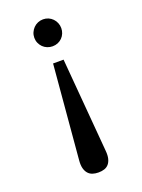

<svg xmlns="http://www.w3.org/2000/svg" viewBox="-135 -556 608 824"><g transform="rotate(-20 169.0 -144.5)"><path d="M229 127.9Q231 149.4 227.3 164.1Q223.6 178.7 215.6 188Q207.5 197.3 195.6 201.2Q183.6 205.1 168.9 205.1Q154.3 205.1 142.3 201.2Q130.4 197.3 122.1 188Q113.8 178.7 109.9 164.1Q106 149.4 107.9 127.9L145 -301.3H192.9ZM230 -432.1Q230 -419.4 225.3 -408.2Q220.7 -397 212.4 -388.7Q204.1 -380.4 192.9 -375.7Q181.6 -371.1 168.9 -371.1Q156.2 -371.1 144.8 -375.7Q133.3 -380.4 125 -388.7Q116.7 -397 111.8 -408.2Q106.9 -419.4 106.9 -432.1Q106.9 -444.8 111.8 -456.1Q116.7 -467.3 125 -475.8Q133.3 -484.4 144.8 -489.3Q156.2 -494.1 168.9 -494.1Q181.6 -494.1 192.9 -489.3Q204.1 -484.4 212.4 -475.8Q220.7 -467.3 225.3 -456.1Q230 -444.8 230 -432.1Z"/></g></svg>

Font: Charis SIL APac
Style: Regular
Weight: 400
Foundry: SIL International
Version: Version 5.000